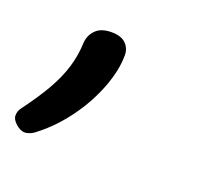

<svg xmlns="http://www.w3.org/2000/svg" viewBox="-114 -169 491 446"><g transform="rotate(20 131.5 54.0)"><path d="M-17 198Q-27 198 -38.5 188Q-50 178 -50 168Q-50 163 -48.5 158Q-47 153 -43 148Q-14 109 4 77.5Q22 46 31 16Q40 -14 41 -46Q43 -65 56 -77.5Q69 -90 94 -90Q118 -90 129.5 -78.5Q141 -67 141 -50Q141 -13 124 31.5Q107 76 77.5 116.5Q48 157 12 185Q4 192 -3.5 195Q-11 198 -17 198Z"/></g></svg>

Font: Playwrite IE
Style: Regular
Weight: 400
Designer: Veronika Burian, José Scaglione
Foundry: TypeTogether
Version: Version 1.002